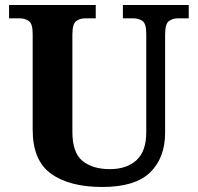

<svg xmlns="http://www.w3.org/2000/svg" viewBox="-20 -734 787 764"><path d="M387 10Q257 10 183.5 -42.5Q110 -95 110 -218V-600Q110 -640 94.5 -650.5Q79 -661 59 -661H16V-714H361V-661H319Q298 -661 283 -650Q268 -639 268 -596V-210Q268 -126 308.5 -93.5Q349 -61 417 -61Q484 -61 523 -96.5Q562 -132 562 -208V-600Q562 -640 547 -650.5Q532 -661 511 -661H469V-714H731V-661H688Q667 -661 652 -650Q637 -639 637 -596V-206Q637 -106 577.5 -48Q518 10 387 10Z"/></svg>

Font: Noto Serif Thai
Style: Bold
Weight: 700
Designer: Monotype Design Team
Foundry: Monotype Imaging Inc.
Version: Version 2.002; ttfautohint (v1.8.4.7-5d5b)